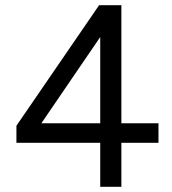

<svg xmlns="http://www.w3.org/2000/svg" viewBox="-20 -720 661 740"><path d="M366.3 -169.7H43.3V-235.3L362 -700H447.8V-245H590.8V-169.7H447.8V0H366.3ZM366.3 -245V-577.3L139.5 -245Z"/></svg>

Font: Oak Sans Light
Style: Regular
Weight: 400
Designer: Erik Kennedy, Walven
Foundry: Erik Kennedy, Walven
Version: Version 1.100;Glyphs 3.1.2 (3151)